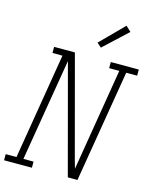

<svg xmlns="http://www.w3.org/2000/svg" viewBox="-154 -1061 918 1152"><g transform="rotate(15 305.0 -485.0)"><path d="M-15 0V-38H52L161 -697H99V-735H228L395 -110L409 -61L514 -697H451V-735H625V-697H557L441 0H381L201 -674L95 -38H158V0ZM371 -803 344 -827 486 -970 518 -940Z"/></g></svg>

Font: Iosevka Slab XLtEx
Style: Italic
Weight: 200
Width: 7
Italic angle: -9°
Monospace: yes
Designer: Belleve Invis
Foundry: Belleve Invis
Version: Version 11.1.0; ttfautohint (v1.8.3)